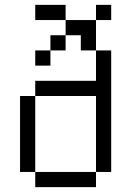

<svg xmlns="http://www.w3.org/2000/svg" viewBox="-20 -770 540 790"><path d="M250 -687.5H125V-750H250ZM62.5 -375H125V-62.5H62.5ZM125 -62.5H375V0H125ZM125 -437.5H375V-562.5H437.5V-62.5H375V-375H125ZM125 -562.5H187.5V-500H125ZM187.5 -625H250V-562.5H187.5ZM250 -687.5H375V-562.5H312.5V-625H250ZM375 -750H437.5V-687.5H375Z"/></svg>

Font: ChillBitmapSE 16px
Style: Regular
Weight: 400
Designer: Designed by Warren2060
Foundry: ChillType
Version: Version 1.000